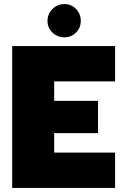

<svg xmlns="http://www.w3.org/2000/svg" viewBox="-20 -926 597 946"><path d="M214 -823Q214 -857 238.5 -881.5Q263 -906 297 -906Q331 -906 354.5 -882Q378 -858 378 -823Q378 -789 354.5 -765.5Q331 -742 297 -742Q263 -742 238.5 -765.5Q214 -789 214 -823ZM40 -699H547V-525H247V-429H463V-270H247V-174H547V0H40Z"/></svg>

Font: Prompt ExtraBold
Style: Regular
Weight: 800
Designer: Katatrad Team
Foundry: CadsonDemak
Version: Version 1.000